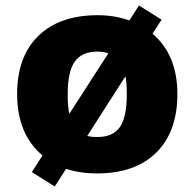

<svg xmlns="http://www.w3.org/2000/svg" viewBox="-20 -618 705 695"><path d="M133.8 -55.2Q42 -132.3 42 -277.8Q42 -413.1 118.7 -488Q195.3 -563 334 -563Q395 -563 448.2 -543.9L482.9 -598.1L564.9 -546.9L532.2 -496.1Q622.1 -418.9 622.1 -277.8Q622.1 -141.1 545.7 -65.7Q469.2 9.8 331.1 9.8Q270 9.8 219.2 -6.8L178.2 57.1L95.2 4.9ZM225.1 -277.8Q225.1 -229.5 231 -206.1L372.1 -424.8Q354.5 -431.2 332 -431.2Q276.4 -431.2 250.7 -395Q225.1 -358.9 225.1 -277.8ZM439 -277.8Q439 -319.8 434.1 -341.8L295.9 -126Q309.1 -122.1 333 -122.1Q388.7 -122.1 413.8 -157.7Q439 -193.4 439 -277.8Z"/></svg>

Font: OpenSansExtrabold
Style: Regular
Weight: 800
Foundry: Ascender Corporation
Version: Version 1.10